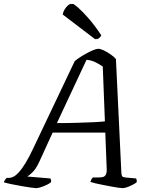

<svg xmlns="http://www.w3.org/2000/svg" viewBox="-50 -972 782 992"><path d="M136 0Q129 0 108.5 -3Q88 -6 62 -10.5Q36 -15 11.5 -20Q-13 -25 -30 -30Q-28 -37 -23.5 -43.5Q-19 -50 -15 -53H-3Q8 -53 20.5 -59.5Q33 -66 48 -82.5Q63 -99 81.5 -129Q100 -159 122 -206L336 -656Q346 -665 363 -676Q380 -687 398.5 -697Q417 -707 433 -713.5Q449 -720 458 -720Q469 -720 486.5 -711.5Q504 -703 521.5 -691Q539 -679 549 -667L577 -80Q578 -66 581 -61.5Q584 -57 598 -55L653 -50Q655 -48 656 -42Q657 -36 656 -30Q647 -23 633 -16Q619 -9 606 -4.5Q593 0 583 0Q576 0 559 -2.5Q542 -5 521.5 -9Q501 -13 480 -17Q459 -21 442 -25Q425 -29 417 -32Q419 -39 422.5 -45.5Q426 -52 430 -55H452Q469 -55 480 -57Q491 -59 497 -70Q503 -81 501 -108L494 -287H222L152 -134Q135 -98 117 -81Q99 -64 91 -60L210 -50Q212 -48 213.5 -42.5Q215 -37 213 -30Q203 -22 188.5 -15.5Q174 -9 160 -4.5Q146 0 136 0ZM244 -336Q301 -336 347.5 -337.5Q394 -339 430.5 -340.5Q467 -342 492 -345L481 -628Q463 -641 442 -651Q421 -661 397 -663ZM451 -769 283 -897Q284 -911 292.5 -923.5Q301 -936 311 -944Q321 -952 325 -952Q332 -952 354.5 -932Q377 -912 408.5 -876Q440 -840 473 -790Q472 -784 464.5 -777.5Q457 -771 451 -769ZM442 -769 274 -897Q276 -910 283.5 -922.5Q291 -935 300.5 -943.5Q310 -952 317 -952Q324 -952 345.5 -931.5Q367 -911 398.5 -874.5Q430 -838 464 -790Q463 -787 456.5 -779.5Q450 -772 442 -769Z"/></svg>

Font: Texturina Medium 12pt Light
Style: Italic
Weight: 300
Italic angle: -11°
Version: Version 1.002